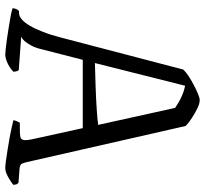

<svg xmlns="http://www.w3.org/2000/svg" viewBox="-44 -716 760 711"><g transform="rotate(90 335.5 -360.0)"><path d="M182 0Q177 0 161.5 -1.5Q146 -3 125.5 -6Q105 -9 83 -12.5Q61 -16 41.5 -19.5Q22 -23 10 -27Q10 -34 13.5 -41.5Q17 -49 21 -51H28Q39 -51 51 -61Q63 -71 74.5 -90.5Q86 -110 97.5 -139.5Q109 -169 119 -208L237 -659Q245 -668 260 -678Q275 -688 293 -697.5Q311 -707 326.5 -713.5Q342 -720 350 -720Q363 -720 380.5 -711.5Q398 -703 416.5 -691Q435 -679 446 -668L580 -79Q583 -67 586 -61Q589 -55 603 -53L656 -49Q658 -47 660.5 -44.5Q663 -42 664 -30Q657 -24 646 -17Q635 -10 623.5 -5Q612 0 601 0Q593 0 575 -2.5Q557 -5 534.5 -8.5Q512 -12 490 -16Q468 -20 450.5 -24Q433 -28 425 -30Q425 -36 428.5 -43Q432 -50 434 -54H460Q478 -54 487 -56Q496 -58 498 -68.5Q500 -79 494 -105L454 -287H201L162 -135Q157 -113 148.5 -97Q140 -81 131.5 -71.5Q123 -62 115 -59L239 -50Q241 -48 243 -43Q245 -38 245 -30Q236 -21 225 -14.5Q214 -8 202.5 -4Q191 0 182 0ZM213 -332Q254 -333 298.5 -334.5Q343 -336 381.5 -338.5Q420 -341 442 -344L379 -629Q357 -644 337 -653Q317 -662 297 -666Z"/></g></svg>

Font: Texturina 12pt ExtraLight
Style: Regular
Weight: 250
Designer: Guillermo Torres Carreño
Foundry: Omnibus-Type
Version: Version 1.002